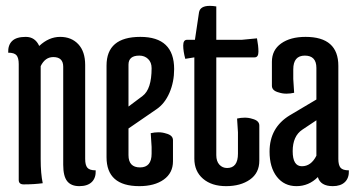

<svg xmlns="http://www.w3.org/2000/svg" viewBox="-20 -626 1216 656"><path d="M119 -82Q119 -33 126 0Q96 4 61 4Q44 4 44 -11V-407Q44 -428 36.5 -437Q29 -446 8 -446Q7 -472 21.5 -486Q36 -500 68 -500Q100 -500 114 -469Q147 -500 185.5 -500Q224 -500 247.5 -475Q271 -450 271 -404V-83Q271 -62 278.5 -53Q286 -44 307 -44Q308 -18 293.5 -4Q279 10 251 10Q223 10 209.5 -7Q196 -24 196 -63V-398Q196 -431 162 -431Q134 -431 119 -400Z M498 -393Q498 -413 486 -424.5Q474 -436 456 -436Q419 -436 419 -405V-262L467 -298Q498 -321 498 -393ZM344 -89V-402Q344 -500 459.5 -500Q575 -500 575 -390Q575 -346 559 -309Q543 -272 515 -253L419 -187V-96Q419 -54 458.5 -54Q498 -54 498 -101V-124L495 -171Q508 -174 521.5 -174Q535 -174 547 -170Q571 -164 571 -147V-75Q571 -35 539.5 -12.5Q508 10 456 10Q344 10 344 -89Z M644 -84V-430L613 -425Q606 -451 606 -470.5Q606 -490 619 -490H646L660 -584Q664 -606 697 -606Q707 -606 719 -604V-490H806L858 -495Q863 -469 863 -449.5Q863 -430 850 -430H719V-96Q719 -75 729.5 -63.5Q740 -52 756 -52Q793 -52 793 -101V-174L790 -221Q803 -224 816.5 -224Q830 -224 842 -220Q866 -214 866 -197V-77Q866 -35 834 -12.5Q802 10 752.5 10Q703 10 673.5 -15.5Q644 -41 644 -84Z M1013 -183Q980 -161 980 -109.5Q980 -58 1011.5 -58Q1043 -58 1061 -94V-215ZM1024 -500Q1136 -500 1136 -401V-83Q1136 -62 1143.5 -53Q1151 -44 1172 -44Q1173 -18 1158.5 -4Q1144 10 1117 10Q1075 10 1066 -21Q1035 10 993 10Q951 10 926 -22Q901 -54 901 -108Q901 -190 970 -232L1061 -286V-394Q1061 -436 1021.5 -436Q982 -436 982 -389V-356L985 -309Q972 -306 958.5 -306Q945 -306 933 -310Q909 -316 909 -333V-415Q909 -455 940.5 -477.5Q972 -500 1024 -500Z"/></svg>

Font: el_Medula One
Style: Regular
Weight: 400
Designer: Luciano Vergara
Foundry: Luciano Vergara
Version: Version 1.002 August 17, 2020